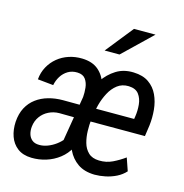

<svg xmlns="http://www.w3.org/2000/svg" viewBox="-111 -853 929 967"><g transform="rotate(15 353.5 -369.5)"><path d="M266.6 -88.4 310.5 -352.5Q312.5 -375 309.8 -400.9Q307.1 -426.8 293.9 -445.1Q280.8 -463.4 251.5 -464.4Q223.6 -465.3 202.4 -452.6Q181.2 -439.9 167.7 -418.5Q154.3 -397 149.4 -371.6L67.4 -379.9Q70.8 -417 87.2 -446.5Q103.5 -476.1 129.2 -497.1Q154.8 -518.1 187.5 -528.8Q220.2 -539.6 256.8 -538.6Q310.1 -537.1 341.6 -510.3Q373 -483.4 385 -440.9Q397 -398.4 392.1 -350.6L351.6 -105.5ZM323.7 -310.5 311.5 -242.2 215.3 -243.2Q186 -242.7 160.9 -230.2Q135.7 -217.8 119.4 -195.3Q103 -172.9 99.6 -142.6Q97.2 -121.6 102.5 -103.3Q107.9 -85 121.8 -73.7Q135.7 -62.5 158.7 -62.5Q179.2 -62 201.7 -70.3Q224.1 -78.6 244.4 -93.5Q264.6 -108.4 279.1 -127Q293.5 -145.5 298.3 -165.5L331.5 -94.7Q312.5 -59.6 282 -35.9Q251.5 -12.2 214.1 -0.5Q176.8 11.2 137.7 10.3Q92.8 9.3 64.7 -12.2Q36.6 -33.7 24.4 -68.4Q12.2 -103 14.6 -144.5Q17.6 -187.5 34.2 -218.8Q50.8 -250 78.4 -270.5Q106 -291 141.4 -301Q176.8 -311 216.8 -311ZM466.8 10.3Q413.1 9.3 378.7 -14.6Q344.2 -38.6 325.9 -77.4Q307.6 -116.2 302.5 -162.1Q297.4 -208 301.8 -252.4L303.7 -274.4Q309.1 -317.9 325 -364.5Q340.8 -411.1 367.9 -451.2Q395 -491.2 434.1 -515.6Q473.1 -540 524.9 -538.1Q573.7 -536.6 604.5 -515.1Q635.3 -493.7 651.4 -459Q667.5 -424.3 671.4 -383.1Q675.3 -341.8 670.4 -300.8L662.1 -243.2H341.8L354.5 -312.5H587.4L589.8 -328.1Q594.2 -356.9 591.3 -388.2Q588.4 -419.4 572 -441.4Q555.7 -463.4 519 -464.8Q484.4 -465.8 459.7 -446.8Q435.1 -427.7 419.2 -397.7Q403.3 -367.7 394.3 -334.5Q385.3 -301.3 381.8 -274.4L379.4 -252.9Q376.5 -226.6 377.2 -194.3Q377.9 -162.1 386 -133.1Q394 -104 414.1 -84.7Q434.1 -65.4 470.2 -64.5Q508.3 -63.5 540 -78.9Q571.8 -94.2 601.6 -115.7L624.5 -49.3Q605.5 -28.3 579.1 -15.1Q552.7 -2 523.4 4.2Q494.1 10.3 466.8 10.3ZM354.5 -606.9 469.2 -750.5H581.5L432.1 -606.9Z"/></g></svg>

Font: Roboto Condensed
Style: Italic
Weight: 400
Italic angle: -12°
Designer: Christian Robertson
Foundry: Google
Version: Version 3.0